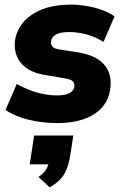

<svg xmlns="http://www.w3.org/2000/svg" viewBox="-20 -523 536 833"><path d="M229 11Q164 11 104.5 -3.5Q45 -18 4 -46L53 -159Q78 -144 107.5 -132.5Q137 -121 168.5 -115Q200 -109 228 -109Q267 -109 285 -121Q303 -133 303 -151Q303 -165 294 -172Q285 -179 262 -183L173 -198Q111 -208 77.5 -242.5Q44 -277 44 -328Q44 -374 71.5 -414Q99 -454 153.5 -478.5Q208 -503 290 -503Q320 -503 353.5 -497.5Q387 -492 419 -481Q451 -470 477 -452L429 -341Q395 -363 356 -373.5Q317 -384 280 -384Q239 -384 220 -371.5Q201 -359 201 -339Q201 -328 208.5 -320Q216 -312 234 -309L323 -295Q392 -283 426 -249Q460 -215 460 -164Q460 -107 431.5 -68Q403 -29 351 -9Q299 11 229 11ZM196 290 147 245Q171 228 181 210.5Q191 193 195 170L226 190H109L128 65H298L285 150Q278 196 260.5 229Q243 262 196 290Z"/></svg>

Font: Nunito Sans 12pt ExtraLight 12pt Black
Style: Italic
Weight: 900
Italic angle: -9°
Version: Version 3.101;gftools[0.9.27]